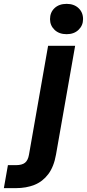

<svg xmlns="http://www.w3.org/2000/svg" viewBox="-132 -754 450 994"><path d="M-112 220 -91 101H-50Q-18 101 -2.5 88.5Q13 76 18 47L117 -517H257L158 46Q147 109 118 147.5Q89 186 46.5 203Q4 220 -50 220ZM213 -577Q174 -577 150.5 -599.5Q127 -622 127 -655Q127 -690 150.5 -712Q174 -734 213 -734Q251 -734 274.5 -712Q298 -690 298 -655Q298 -622 274.5 -599.5Q251 -577 213 -577Z"/></svg>

Font: DM Sans 11pt ExtraBold
Style: Italic
Weight: 800
Italic angle: -10°
Version: Version 4.004;gftools[0.9.30]